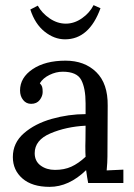

<svg xmlns="http://www.w3.org/2000/svg" viewBox="-20 -712 521 747"><path d="M30 0ZM399 -301 398 -103Q398 -81 395 -49L460 -52V0H323Q319 -21 315 -50Q248 15 173 15Q105 15 67.5 -17.5Q30 -50 30 -101Q30 -156 73 -193.5Q116 -231 181.5 -249.5Q247 -268 313 -268V-310Q313 -369 296 -401Q279 -433 224 -433Q198 -433 172.5 -420.5Q147 -408 135 -388Q142 -381 144 -374Q146 -367 146 -354Q146 -338 134.5 -323Q123 -308 101 -308Q82 -308 70 -323Q58 -338 58 -360Q58 -410 107 -443Q156 -476 235 -476Q309 -476 354.5 -431.5Q400 -387 399 -301ZM115 -116Q115 -85 138 -68Q161 -51 194 -51Q230 -51 257.5 -63.5Q285 -76 313 -102Q312 -116 312 -144Q312 -149 312.5 -166.5Q313 -184 313 -223Q237 -219 176 -193Q115 -167 115 -116ZM233 -559Q191 -559 153.5 -589Q116 -619 98 -675L127 -690Q143 -661 173 -640.5Q203 -620 236 -620Q269 -620 299 -641Q329 -662 344 -692L371 -680Q327 -559 233 -559Z"/></svg>

Font: Sumana
Style: Regular
Weight: 400
Designer: Cyreal, Alexei Vanyashin (Devanagari), Olga Karpushina (Latin)
Foundry: Cyreal
Version: Version 1.015;PS 001.015;hotconv 1.0.70;makeotf.lib2.5.58329